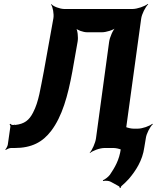

<svg xmlns="http://www.w3.org/2000/svg" viewBox="-20 -757 802 982"><path d="M658 -711H309C287 -711 252 -724 243 -736L241 -734C250 -722 257 -685 253 -663L204 -391C187 -307 179 -238 149 -181C129 -142 105 -123 58 -118C57 -118 52 -120 52 -120L54 -116L52 -118H44C39 -118 35 -122 33 -124L29 -121C31 -119 34 -113 33 -109L20 -18C19 -10 12 3 7 8L9 10C15 6 28 0 36 0H54C142 0 198 -30 242 -88C298 -162 327 -266 350 -391L377 -544C381 -566 377 -605 367 -617L364 -615C374 -603 406 -592 425 -592H502C522 -592 560 -603 574 -616L573 -618C558 -606 541 -566 538 -542L471 -50C468 -26 451 11 439 24L440 26C453 14 490 0 514 0H561C585 0 620 14 631 26L634 24C624 11 615 -26 618 -50L702 -661C705 -685 724 -722 738 -735L736 -737C721 -725 682 -711 658 -711ZM547 173 587 195C590 196 593 202 593 205L597 204C597 201 600 195 603 193C615 183 627 171 639 158C674 117 709 64 718 -3L726 -51C729 -74 748 -110 762 -122L759 -124C745 -112 708 -99 685 -99H663C639 -99 603 -113 592 -125L590 -123C600 -110 609 -73 606 -49L598 4C590 62 567 100 542 137C534 148 515 162 506 165L508 169C517 166 537 167 547 173Z"/></svg>

Font: Asimov
Style: EdgeNarIt
Weight: 500
Designer: Google
Version: Version 2.000980: 2014